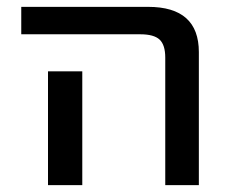

<svg xmlns="http://www.w3.org/2000/svg" viewBox="-20 -540 666 560"><path d="M220 -332V-100V0H120V-100V-332ZM42 -440V-520H412Q560 -520 560 -388V0H462V-372Q462 -409 445.5 -424.5Q429 -440 389 -440Z"/></svg>

Font: Mplus 1p Medium
Style: Regular
Weight: 500
Version: Version 1.061